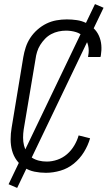

<svg xmlns="http://www.w3.org/2000/svg" viewBox="-20 -838 540 940"><path d="M205 8Q176 8 149 2.5Q122 -3 99.5 -17.5Q77 -32 61.5 -53.5Q46 -75 39 -101Q32 -127 32 -155.5Q32 -184 37 -213L94 -558Q98 -582 106 -606.5Q114 -631 128.5 -653Q143 -675 163.5 -693Q184 -711 207.5 -722.5Q231 -734 256.5 -738.5Q282 -743 307 -743Q332 -743 356 -739.5Q380 -736 400.5 -726Q421 -716 438 -700Q455 -684 464.5 -662.5Q474 -641 476 -617Q478 -593 474 -568L472 -559H411L412 -566Q417 -591 411.5 -615Q406 -639 390.5 -656.5Q375 -674 351.5 -681Q328 -688 303 -688Q285 -688 266.5 -684Q248 -680 231 -671Q214 -662 200.5 -648Q187 -634 177 -618Q167 -602 161.5 -584Q156 -566 154 -549L96 -204Q93 -184 93 -164Q93 -144 97.5 -126Q102 -108 111.5 -92Q121 -76 136.5 -66Q152 -56 170.5 -51.5Q189 -47 209 -47Q235 -47 261 -56Q287 -65 308 -83Q329 -101 343.5 -125.5Q358 -150 365 -175L421 -161Q411 -126 391 -93.5Q371 -61 341.5 -37Q312 -13 276 -2.5Q240 8 205 8ZM64 82 22 64 445 -818 487 -800Z"/></svg>

Font: Iosevka Term Curly Light
Style: Italic
Weight: 300
Italic angle: -9°
Designer: Belleve Invis
Foundry: Belleve Invis
Version: Version 32.3.0